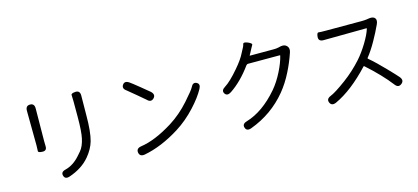

<svg xmlns="http://www.w3.org/2000/svg" viewBox="-65 -1318 4099 1881"><g transform="rotate(-15 1985.0 -377.5)"><path d="M461 30Q412 47 400 7Q387 -34 439 -46Q521 -67 587 -142Q604 -161 621 -181Q655 -221 672 -298Q687 -366 687 -514V-672Q687 -717 685 -735Q683 -753 729 -756Q776 -758 775 -705L773 -510Q773 -339 748 -250Q726 -174 668 -105Q593 -15 461 30ZM266 -273Q221 -275 223 -291Q225 -307 225 -346L222 -698Q221 -751 267 -751Q312 -751 311 -698L308 -370Q308 -345 309 -320Q312 -271 266 -273Z M1227 13Q1176 22 1168 -22Q1161 -66 1213 -74Q1358 -95 1541 -209Q1652 -279 1744 -383Q1829 -479 1841 -504Q1863 -551 1899 -533Q1935 -515 1910 -469Q1869 -393 1786 -303Q1695 -204 1587 -136Q1402 -20 1227 13ZM1450 -495Q1418 -464 1382 -502Q1380 -504 1304 -568Q1223 -636 1218 -639Q1175 -668 1198 -703Q1221 -737 1264 -708Q1280 -698 1360 -633Q1440 -568 1445 -563Q1482 -526 1450 -495Z M2301 34Q2252 52 2239 12Q2225 -28 2276 -43Q2447 -94 2600 -272Q2656 -338 2701 -428Q2743 -512 2759 -579Q2760 -584 2755 -584H2435Q2422 -584 2414 -573Q2315 -436 2200 -359Q2156 -330 2134 -364Q2113 -398 2158 -425Q2215 -460 2304 -564Q2373 -644 2401 -703Q2413 -728 2427 -752Q2434 -764 2438.5 -783.5Q2443 -803 2487 -785Q2530 -766 2521.5 -753Q2513 -740 2505 -723Q2493 -698 2479 -674L2471 -660Q2469 -656 2474 -656H2717Q2740 -656 2763 -661L2784 -666Q2826 -675 2849 -651Q2873 -626 2859 -585Q2827 -490 2783 -403Q2734 -305 2671 -228Q2523 -48 2301 34Z M3833 -4Q3797 25 3766 -17Q3676 -134 3528 -266Q3524 -270 3520 -266Q3338 -71 3168 7Q3120 28 3103 -12Q3086 -51 3135 -71Q3184 -90 3298 -174Q3399 -249 3482 -342Q3534 -401 3582 -480Q3630 -559 3647 -615Q3648 -620 3643 -620L3211 -616Q3157 -615 3160 -660Q3163 -705 3181 -702.5Q3199 -700 3258 -700H3620Q3644 -700 3668 -703L3694 -707Q3737 -713 3754 -691Q3770 -669 3752 -630Q3718 -556 3675 -480Q3628 -396 3580 -336Q3577 -332 3581 -328Q3651 -269 3738 -178Q3815 -98 3836 -73Q3869 -32 3833 -4Z"/></g></svg>

Font: Resource Han Rounded HK
Style: Regular
Weight: 400
Designer: Cyano Hao (round all glyphs); Ryoko NISHIZUKA  (kana, bopomofo & ideographs); Paul D. Hunt (Latin, Greek & Cyrillic); Sa
Foundry: Cyano Hao
Version: 0.990